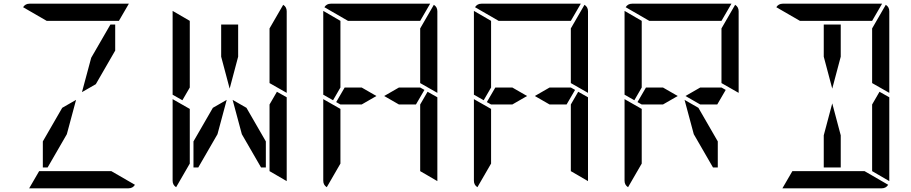

<svg xmlns="http://www.w3.org/2000/svg" viewBox="-20 -1020 4936 1040"><path d="M474 -707 578 -887H604V-746L499 -564L424 -521ZM233 -907 105 -981Q117 -1000 140 -1000H676Q676 -1000 678 -1000L624 -907H621H590H454H362ZM583 -93 711 -19Q699 0 676 0H140Q140 0 138 0L192 -93H195H226H362H454ZM342 -293 238 -113H212V-254L317 -436L392 -479Z M1178 -713V-887H1270V-713L1224 -540ZM1480 -523 1533 -493V-41Q1533 -41 1533 -39L1440 -93V-95V-103V-113V-218V-454ZM1008 -218V-134L934 -6Q915 -18 915 -41V-483L1008 -430ZM1514 -994Q1533 -982 1533 -959V-517L1440 -570V-607V-782V-866ZM1158 -293 1054 -113H1028V-254L1133 -436L1208 -479ZM1420 -254V-113H1394L1290 -293L1240 -479L1315 -436ZM915 -959Q915 -959 915 -961L1008 -907V-905V-895V-887V-782V-578V-546L968 -477L915 -507Z M2019 -500 1939 -454H1844H1824L1801 -467L1847 -546H1939ZM2256 -546 2279 -533 2233 -454H2141L2061 -500L2141 -546ZM2296 -523 2349 -493V-41Q2349 -41 2349 -39L2256 -93V-95V-103V-113V-218V-454ZM1824 -218V-134L1750 -6Q1731 -18 1731 -41V-483L1824 -430ZM2330 -994Q2349 -982 2349 -959V-517L2256 -570V-607V-782V-866ZM1865 -907 1737 -981Q1749 -1000 1772 -1000H2308Q2308 -1000 2310 -1000L2256 -907H2253H2222H2086H1994ZM1731 -959Q1731 -959 1731 -961L1824 -907V-905V-895V-887V-782V-578V-546L1784 -477L1731 -507Z M2835 -500 2755 -454H2660H2640L2617 -467L2663 -546H2755ZM3072 -546 3095 -533 3049 -454H2957L2877 -500L2957 -546ZM3112 -523 3165 -493V-41Q3165 -41 3165 -39L3072 -93V-95V-103V-113V-218V-454ZM2640 -218V-134L2566 -6Q2547 -18 2547 -41V-483L2640 -430ZM3146 -994Q3165 -982 3165 -959V-517L3072 -570V-607V-782V-866ZM2681 -907 2553 -981Q2565 -1000 2588 -1000H3124Q3124 -1000 3126 -1000L3072 -907H3069H3038H2902H2810ZM2547 -959Q2547 -959 2547 -961L2640 -907V-905V-895V-887V-782V-578V-546L2600 -477L2547 -507Z M3651 -500 3571 -454H3476H3456L3433 -467L3479 -546H3571ZM3888 -546 3911 -533 3865 -454H3773L3693 -500L3773 -546ZM3456 -218V-134L3382 -6Q3363 -18 3363 -41V-483L3456 -430ZM3962 -994Q3981 -982 3981 -959V-517L3888 -570V-607V-782V-866ZM3497 -907 3369 -981Q3381 -1000 3404 -1000H3940Q3940 -1000 3942 -1000L3888 -907H3885H3854H3718H3626ZM3868 -254V-113H3842L3738 -293L3688 -479L3763 -436ZM3363 -959Q3363 -959 3363 -961L3456 -907V-905V-895V-887V-782V-578V-546L3416 -477L3363 -507Z M4442 -713V-887H4534V-713L4488 -540ZM4744 -523 4797 -493V-41Q4797 -41 4797 -39L4704 -93V-95V-103V-113V-218V-454ZM4534 -287V-113H4442V-287L4488 -460ZM4778 -994Q4797 -982 4797 -959V-517L4704 -570V-607V-782V-866ZM4313 -907 4185 -981Q4197 -1000 4220 -1000H4756Q4756 -1000 4758 -1000L4704 -907H4701H4670H4534H4442ZM4663 -93 4791 -19Q4779 0 4756 0H4220Q4220 0 4218 0L4272 -93H4275H4306H4442H4534Z"/></svg>

Font: DSEG14 Modern
Style: Regular
Weight: 400
Designer: Keshikan(Twitter:@keshinomi_88pro)
Version: Version 0.46